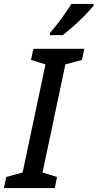

<svg xmlns="http://www.w3.org/2000/svg" viewBox="-52 -964 500 984"><path d="M-32 0 -20 -57 64 -80 181 -634 107 -657 119 -714H380L368 -657L283 -634L166 -80L240 -57L229 0ZM204 -795Q233 -828 263 -869Q293 -910 314 -944H428V-935Q417 -922 398 -901.5Q379 -881 355.5 -858.5Q332 -836 309.5 -816.5Q287 -797 270 -784H204Z"/></svg>

Font: Noto Sans SemiCondensed Medium
Style: Italic
Weight: 500
Width: 4
Italic angle: -12°
Designer: Monotype Design Team
Foundry: Monotype Imaging Inc.
Version: Version 2.013; ttfautohint (v1.8.4.7-5d5b)